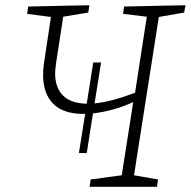

<svg xmlns="http://www.w3.org/2000/svg" viewBox="-20 -715 730 735"><path d="M685 -667 588 -650 493 -44 585 -28 581 0H323L327 -28L446 -44L490 -324Q411 -289 336 -281L312 -129H282L306 -279H299Q222 -279 183.5 -318Q145 -357 145 -427Q145 -449 148 -471L175 -650L84 -662L88 -690L322 -695L318 -667L222 -651L195 -476Q191 -446 191 -435Q191 -379 221.5 -349Q252 -319 312 -318L337 -476H367L342 -319Q412 -327 497 -360L542 -651L451 -662L455 -690L690 -695Z"/></svg>

Font: Bitter Pro Light
Style: Italic
Weight: 300
Italic angle: -9°
Designer: Sol Matas, and Bitter project Authors
Foundry: Sol Matas
Version: Version 1.010